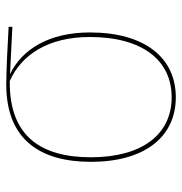

<svg xmlns="http://www.w3.org/2000/svg" viewBox="-4 -562 575 606"><g transform="rotate(-90 283.0 -258.5)"><path d="M501.9 -518.3C442.7 -521.7 361.6 -525.7 319.7 -525.7C146 -525.7 75.7 -418.8 75.7 -258.4C75.7 -91 152.9 9.4 279.4 9.4C404.6 9.4 484.1 -89 484.1 -262C484.1 -390.9 430.6 -476.5 352.3 -513.9L501.9 -506.4ZM469.7 -262C469.7 -96.1 396.3 -3.7 279.4 -3.7C161.6 -3.7 90.1 -98.1 90.1 -258.4C90.1 -415.8 156.3 -515.1 326.6 -514.7L331 -514.6C413.8 -477.8 469.7 -393.1 469.7 -262Z"/></g></svg>

Font: Fira Sans Hair
Style: Regular
Weight: 100
Designer: bBox Type GmbH & Carrois Corporate GbR & Edenspiekermann AG
Foundry: bBox Type GmbH & Carrois Corporate GbR & Edenspiekermann AG
Version: Version 4.300;PS 004.300;hotconv 1.0.88;makeotf.lib2.5.64775